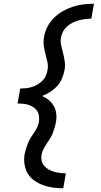

<svg xmlns="http://www.w3.org/2000/svg" viewBox="-20 -853 540 1026"><path d="M318 153Q290 153 263.5 149.5Q237 146 212 137Q187 128 165 113Q143 98 129.5 76.5Q116 55 111.5 28Q107 1 111 -27Q114 -42 118.5 -57Q123 -72 129 -87Q135 -102 143.5 -116Q152 -130 161.5 -143.5Q171 -157 178 -171Q185 -185 188 -201Q190 -216 188.5 -231Q187 -246 179.5 -258.5Q172 -271 160 -279Q148 -287 134 -292Q120 -297 104.5 -298.5Q89 -300 74 -300L88 -380Q103 -380 118.5 -381.5Q134 -383 150 -388Q166 -393 180 -401Q194 -409 206.5 -421.5Q219 -434 225.5 -449Q232 -464 234 -479Q238 -502 233 -523.5Q228 -545 222.5 -566Q217 -587 214 -609Q211 -631 215 -653Q219 -681 232.5 -708Q246 -735 267.5 -756.5Q289 -778 315 -793Q341 -808 369 -817Q397 -826 425.5 -829.5Q454 -833 482 -833L468 -753Q452 -753 435.5 -751Q419 -749 402 -744.5Q385 -740 369.5 -732.5Q354 -725 340 -713Q326 -701 317.5 -685.5Q309 -670 306 -653Q302 -631 307 -609.5Q312 -588 317.5 -567Q323 -546 326 -524Q329 -502 325 -479Q321 -457 311.5 -434.5Q302 -412 285.5 -393.5Q269 -375 247.5 -361.5Q226 -348 204 -340Q224 -332 240.5 -318.5Q257 -305 267.5 -286.5Q278 -268 280.5 -245.5Q283 -223 279 -201Q276 -185 271.5 -170Q267 -155 261.5 -140.5Q256 -126 247 -112Q238 -98 229 -84.5Q220 -71 212.5 -56.5Q205 -42 202 -27Q199 -10 202.5 5.5Q206 21 216 33Q226 45 239.5 52.5Q253 60 268 64.5Q283 69 299.5 71Q316 73 332 73Z"/></svg>

Font: Iosevka Term Curly Medium
Style: Italic
Weight: 500
Italic angle: -9°
Designer: Belleve Invis
Foundry: Belleve Invis
Version: Version 32.3.0